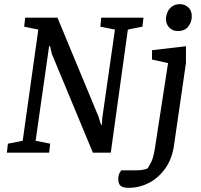

<svg xmlns="http://www.w3.org/2000/svg" viewBox="-20 -733 965 922"><path d="M13 0 18 -43 89 -57 164 -591 96 -605 101 -648H256L453 -173L465 -134H469L471 -165L532 -591L462 -605L466 -648H669L664 -605L594 -591L512 0H426L229 -474L220 -512H216L151 -57L221 -43L216 0ZM597 169Q571 169 559.5 159.5Q548 150 548 127Q548 109 554 98Q560 87 562 85H634Q655 85 670.5 81.5Q686 78 690 74Q694 68 705 47.5Q716 27 723 -15L787 -430L710 -447V-492L873 -511V-431L816 -38Q807 28 775 74Q743 120 696.5 144.5Q650 169 597 169ZM834 -584Q809 -584 793 -600.5Q777 -617 777 -641Q777 -658 784.5 -675Q792 -692 807 -702.5Q822 -713 844 -713Q868 -713 884.5 -697.5Q901 -682 901 -654Q901 -628 884.5 -606Q868 -584 834 -584Z"/></svg>

Font: Faustina Medium
Style: Italic
Weight: 500
Italic angle: -8°
Designer: Alfonso Garcia
Foundry: http://www.omnibus-type.com
Version: Version 1.200